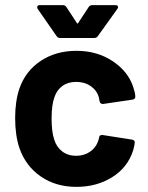

<svg xmlns="http://www.w3.org/2000/svg" viewBox="-20 -720 577 748"><path d="M278 8Q198 8 139.5 -32Q81 -72 56 -142Q39 -192 39 -260Q39 -327 56 -376Q80 -444 139 -483Q198 -522 278 -522Q358 -522 418.5 -482Q479 -442 499 -381Q507 -357 507 -345V-343Q507 -334 497 -332L382 -315H380Q371 -315 368 -325L365 -341Q358 -367 334 -384Q310 -401 277 -401Q245 -401 223 -385Q201 -369 192 -341Q181 -311 181 -259Q181 -207 191 -177Q200 -147 222.5 -130Q245 -113 277 -113Q308 -113 331.5 -129.5Q355 -146 364 -175Q365 -177 365 -181Q366 -182 366 -184Q367 -194 377 -194Q378 -194 380 -194L495 -176Q505 -174 505 -165Q505 -157 499 -135Q478 -68 417.5 -30Q357 8 278 8ZM127 -685Q125 -688 125 -692Q125 -700 135 -700H225Q234 -700 239 -692L279 -631Q281 -628 282 -628Q284 -628 285 -631L325 -692Q330 -700 339 -700H429Q437 -700 438.5 -697Q440 -694 440 -692Q440 -689 437 -685L361 -579Q356 -572 347 -572H214Q205 -572 200 -580Z"/></svg>

Font: LinhAnh
Style: Bold
Weight: 700
Designer: Jeremy Tribby
Foundry: Tribby Type
Version: Version 1.408